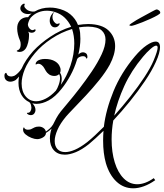

<svg xmlns="http://www.w3.org/2000/svg" viewBox="-20 -797 887 1039"><path d="M701 222Q649 222 610.5 186Q572 150 553 86Q538 33 538 -36Q538 -49 538.5 -62.5Q539 -76 540 -89Q517 -67 497 -48.5Q477 -30 461 -17Q423 13 390 26.5Q357 40 331 40Q293 40 271.5 16Q250 -8 250 -48Q250 -73 259 -101Q245 -87 229 -78Q228 -62 212 -53Q196 -44 181 -44Q168 -44 150 -51Q132 -58 118.5 -69.5Q105 -81 105 -94V-97Q105 -106 110 -108Q112 -101 118 -98Q124 -95 131 -95Q144 -95 152 -100Q159 -104 168 -108Q177 -112 191 -112Q204 -112 215 -104.5Q226 -97 228 -85Q236 -90 247.5 -100Q259 -110 267 -123Q275 -140 285 -158Q295 -176 309 -194Q320 -208 348 -241Q376 -274 410 -318Q444 -362 476.5 -410Q509 -458 530 -503Q551 -548 551 -583Q551 -614 529.5 -633Q508 -652 457 -653Q445 -653 432.5 -652Q420 -651 407 -649Q412 -635 413.5 -619.5Q415 -604 415 -587Q415 -548 404 -502Q416 -514 429 -514Q435 -514 441 -511Q448 -508 450.5 -502Q453 -496 453 -490Q453 -483 450.5 -480.5Q448 -478 445 -485Q442 -493 428 -493Q419 -493 409 -488Q399 -483 396 -473V-472Q383 -429 361 -388.5Q339 -348 313 -316Q279 -273 244 -254Q209 -235 178 -235Q166 -235 155 -238Q172 -221 172 -202Q172 -191 164 -181Q157 -174 147 -174Q136 -174 128.5 -180.5Q121 -187 133 -187Q140 -187 145 -195.5Q150 -204 150 -214Q150 -219 148 -228Q146 -237 139 -244Q112 -256 96 -283.5Q80 -311 80 -349Q80 -365 83 -383Q74 -372 65 -364Q50 -355 36 -355Q23 -355 13.5 -363Q4 -371 4 -387Q4 -398 9.5 -401.5Q15 -405 16 -398Q21 -383 42 -383Q46 -383 50 -384.5Q54 -386 58 -387Q66 -391 77.5 -402Q89 -413 97 -426Q107 -449 122.5 -472.5Q138 -496 160 -521Q198 -562 252 -598Q306 -634 365 -652Q352 -680 330.5 -701Q309 -722 277 -732Q256 -739 233 -739Q208 -739 185.5 -729.5Q163 -720 146 -701Q136 -688 131 -666Q131 -654 139 -644Q147 -634 156 -634Q161 -634 165 -637Q166 -638 168 -638Q176 -638 171 -629Q164 -620 152 -620H149Q141 -620 133 -626Q135 -622 135 -620Q137 -617 137 -612Q137 -607 137 -602Q137 -587 132.5 -567.5Q128 -548 119 -534Q106 -516 86 -516Q83 -516 80 -516.5Q77 -517 74 -518Q70 -520 70 -521Q70 -523 81 -528Q92 -536 92 -557Q92 -570 88 -578Q81 -594 77 -611Q73 -628 73 -643Q73 -656 76 -666Q84 -688 100 -696.5Q116 -705 132 -704Q136 -710 141 -715Q146 -720 151 -724Q142 -721 132 -721Q113 -721 101.5 -730.5Q90 -740 90 -752Q90 -764 101 -773Q107 -778 111.5 -777Q116 -776 113 -771Q109 -764 115 -755.5Q121 -747 131 -741Q137 -738 147.5 -735.5Q158 -733 168 -735Q204 -756 250 -756Q268 -756 284 -753Q331 -744 360 -720Q389 -696 402 -662Q416 -664 430 -665.5Q444 -667 458 -667Q532 -666 567.5 -632Q603 -598 603 -548Q603 -502 574 -447Q552 -407 517 -363.5Q482 -320 444.5 -280Q407 -240 377.5 -209.5Q348 -179 337 -166Q306 -129 291 -94.5Q276 -60 276 -34Q276 -6 291 10Q306 26 333 26Q356 26 386 13Q416 0 452 -28Q472 -44 494.5 -65Q517 -86 542 -111Q553 -203 594 -303Q635 -403 710 -492Q743 -531 773 -551.5Q803 -572 822 -572Q846 -572 846 -541Q846 -528 840.5 -507.5Q835 -487 823 -461Q802 -414 764.5 -358.5Q727 -303 682.5 -248Q638 -193 593 -145Q584 -93 584 -43Q584 27 601 82Q618 137 649.5 168.5Q681 200 723 200Q743 200 765.5 192Q788 184 812 167L820 178Q789 200 758.5 211Q728 222 701 222ZM277 -649Q264 -649 256.5 -660Q249 -671 249 -685Q249 -706 263 -723Q267 -728 272 -731Q277 -734 273 -730Q268 -725 266 -718.5Q264 -712 264 -706Q264 -695 267 -689Q271 -679 279.5 -672Q288 -665 295 -669Q304 -673 303 -667.5Q302 -662 294.5 -655.5Q287 -649 277 -649ZM176 -249Q199 -249 227 -263Q255 -277 283 -307Q283 -308 283.5 -308.5Q284 -309 284 -309Q290 -317 297.5 -337.5Q305 -358 305 -376Q305 -388 300 -396Q290 -386 274 -386Q259 -386 246 -394Q234 -403 228.5 -412.5Q223 -422 219 -429Q215 -437 206 -444.5Q197 -452 187 -452Q179 -452 174 -447Q174 -448 173.5 -449Q173 -450 173 -452Q173 -457 178 -463Q185 -471 197.5 -474.5Q210 -478 223 -478Q257 -478 278 -465Q293 -456 300.5 -443Q308 -430 308 -418Q308 -409 305 -403Q314 -390 314 -370Q314 -356 309 -338Q341 -382 361.5 -442.5Q382 -503 382 -562Q382 -604 370 -640Q312 -623 258.5 -587.5Q205 -552 169 -509Q131 -464 114 -422Q97 -380 97 -345Q97 -302 119 -275.5Q141 -249 176 -249ZM598 -171Q643 -221 686 -275.5Q729 -330 762 -380.5Q795 -431 811 -469Q833 -522 833 -539Q833 -550 825 -550Q815 -550 794.5 -532Q774 -514 754 -490Q690 -414 652.5 -331.5Q615 -249 598 -171ZM690 -657Q680 -658 680 -661Q680 -663 691.5 -671Q703 -679 718 -688Q733 -697 741 -701Q782 -723 802.5 -734.5Q823 -746 829 -746Q835 -745 841.5 -739.5Q848 -734 847 -727Q847 -723 832.5 -714.5Q818 -706 796 -696Q774 -686 751.5 -677Q729 -668 712 -662.5Q695 -657 690 -657Z"/></svg>

Font: Fleur De Leah
Style: Regular
Weight: 400
Designer: Robert E. Leuschke
Foundry: Robert E. Leuschke
Version: Version 1.010; ttfautohint (v1.8.3)